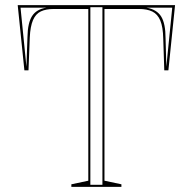

<svg xmlns="http://www.w3.org/2000/svg" viewBox="-20 -728 751 748"><path d="M258 0V-10L324 -24V-693H189Q159 -693 139 -683.5Q119 -674 108.5 -649.5Q98 -625 96 -582L91 -454H75L49 -708H662L636 -454H620L616 -577Q615 -623 604.5 -648Q594 -673 573.5 -683Q553 -693 522 -693H387V-24L453 -10V0ZM83 -468 87 -584Q88 -639 105 -665.5Q122 -692 160 -698H60ZM332 -8H379V-700H332ZM628 -468 651 -698H551Q591 -691 608 -663.5Q625 -636 625 -578Z"/></svg>

Font: Kalnia Glaze Thin Light
Style: Regular
Weight: 300
Version: Version 1.110